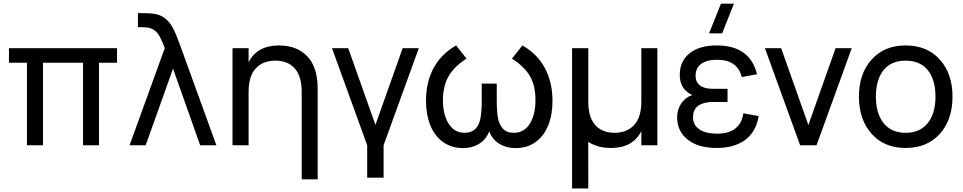

<svg xmlns="http://www.w3.org/2000/svg" viewBox="-20 -808 5358 1068"><path d="M219.2 0H129.9V-459H29.8V-540H630.9V-459H530.8V0H441.9V-459H219.2Z M700.7 0 896.5 -540Q890.6 -556.2 886.2 -567.4Q871.1 -603 858.2 -620.6Q845.2 -638.2 825.7 -647.5Q804.2 -656.7 772.5 -656.7H747.1V-734.9H781.7Q822.8 -734.9 848.1 -729Q910.6 -715.8 945.8 -644.5Q958 -621.6 979 -564Q980 -560.5 983.2 -552.5Q986.3 -544.4 987.8 -540L1183.6 0H1093.3L942.4 -426.3L790.5 0Z M1658.2 189.5V-296.9Q1658.2 -384.3 1619.6 -427.5Q1581.1 -470.7 1511.7 -470.7Q1442.4 -470.7 1402.6 -427.5Q1362.8 -384.3 1362.8 -296.9V0H1273.4V-540H1362.8V-461.9Q1410.6 -555.2 1530.8 -555.2Q1631.8 -555.2 1689.5 -494.4Q1747.1 -433.6 1747.1 -312V189.5Z M2113.8 180.2H2022.5V0L1826.7 -540H1917L2068.4 -113.3L2219.7 -540H2309.6L2113.8 0Z M2555.2 15.6Q2490.7 15.6 2444.1 -18.1Q2397.5 -51.8 2373 -112.3Q2349.6 -171.9 2349.6 -247.1Q2349.6 -351.1 2391.8 -429.4Q2434.1 -507.8 2517.1 -555.2L2575.2 -481.9Q2506.3 -438.5 2475.1 -383.3Q2443.8 -328.1 2443.8 -251.5Q2443.8 -170.4 2475.6 -119.9Q2507.3 -69.3 2564.9 -69.3Q2637.7 -69.3 2652.8 -151.9Q2659.7 -189.9 2659.7 -247.6V-342.8H2743.2V-251.5Q2743.2 -187.5 2750 -151.4Q2756.8 -115.2 2776.9 -92.8Q2797.4 -69.3 2837.4 -69.3Q2896 -69.3 2927.2 -119.9Q2958.5 -170.4 2958.5 -251.5Q2958.5 -331.1 2928 -384.3Q2897.5 -437.5 2827.6 -481.9L2885.7 -555.2Q2969.2 -507.8 3011.2 -429Q3053.2 -350.1 3053.2 -246.6Q3053.2 -169.4 3029.5 -110.6Q3005.9 -51.8 2960 -18.6Q2914.1 15.6 2848.1 15.6Q2790 15.6 2748.5 -14.2Q2717.3 -35.6 2701.2 -76.7Q2684.6 -35.2 2654.3 -14.2Q2612.8 15.6 2555.2 15.6Z M3547.4 -540H3636.7V0H3547.4V-78.1Q3499.5 15.1 3379.4 15.1Q3304.2 15.1 3252 -19L3252.4 240.2H3162.1V-540H3252.4V-230Q3255.4 -149.4 3293.7 -109.4Q3332 -69.3 3398.4 -69.3Q3467.8 -69.3 3507.6 -112.8Q3547.4 -156.2 3547.4 -243.7Z M4062.5 -787.6 3997.1 -622.6H3924.3L3990.2 -787.6ZM3966.3 15.1Q3863.8 15.1 3805.2 -31.5Q3746.6 -78.1 3746.6 -154.8Q3746.6 -200.2 3770.3 -233.9Q3793.9 -267.6 3831.1 -279.3Q3761.2 -310.5 3761.2 -391.1Q3761.2 -467.8 3815.7 -511.5Q3870.1 -555.2 3967.3 -555.2Q4151.9 -555.2 4190.9 -395L4106 -379.4Q4082 -475.6 3969.2 -475.6Q3910.6 -475.6 3879.9 -452.4Q3849.1 -429.2 3849.1 -386.2Q3849.1 -351.6 3873.8 -332.8Q3898.4 -314 3943.8 -314H4026.9V-240.7H3943.8Q3894 -240.7 3864.5 -220Q3835 -199.2 3835 -155.8Q3835 -112.8 3869.9 -88.6Q3904.8 -64.5 3969.2 -64.5Q4097.7 -64.5 4115.2 -177.7L4200.2 -162.1Q4185.1 -73.2 4124.3 -29.1Q4063.5 15.1 3966.3 15.1Z M4522 0H4430.7L4234.9 -540H4325.2L4476.6 -112.3L4627.9 -540H4717.8Z M5017.6 15.1Q4898.4 15.1 4828.1 -64Q4757.8 -143.1 4757.8 -270.5Q4757.8 -398.4 4828.4 -476.8Q4898.9 -555.2 5017.6 -555.2Q5137.2 -555.2 5207.8 -476.6Q5278.3 -397.9 5278.3 -270.5Q5278.3 -142.1 5207.8 -63.5Q5137.2 15.1 5017.6 15.1ZM5017.6 -69.3Q5097.7 -69.3 5140.6 -123.3Q5183.6 -177.2 5183.6 -270.5Q5183.6 -364.7 5140.9 -417.7Q5098.1 -470.7 5017.6 -470.7Q4937 -470.7 4894.5 -417.5Q4852.1 -364.3 4852.1 -270.5Q4852.1 -176.8 4895 -123Q4938 -69.3 5017.6 -69.3Z"/></svg>

Font: Vela Sans Med
Style: Regular
Weight: 500
Designer: Principal design: Mikhail Sharanda - project Manrope.
Design modification: Ravid Balaliev
Foundry: Mikhail Sharanda
Version: Version 1.001